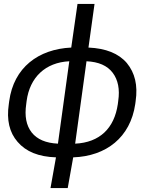

<svg xmlns="http://www.w3.org/2000/svg" viewBox="-20 -789 768 981"><path d="M238 172H326L354 15C523 9 646 -87 671 -257L673 -272C685 -354 669 -417 628 -467C586 -516 521 -542 432 -546L463 -769H376L344 -546C176 -538 50 -444 27 -272L25 -257C13 -176 28 -112 70 -64C113 -14 177 12 266 15ZM276 -55C214 -58 170 -77 142 -112C114 -148 105 -196 114 -257L116 -273C132 -394 212 -470 334 -476ZM364 -55 422 -476C484 -473 528 -454 556 -417C583 -381 593 -333 584 -273L582 -257C564 -134 490 -61 364 -55Z"/></svg>

Font: Cheyenne Sans
Style: Italic
Weight: 400
Italic angle: -8.13011°
Designer: The Public Sans project authors (U.S. Web Design System), Libre Franklin designed by Pablo Impallari and Rodrigo Fuenzal
Foundry: The Cheyenne Sans Project Authors
Version: Version 2.007